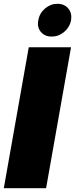

<svg xmlns="http://www.w3.org/2000/svg" viewBox="-20 -988 394 1008"><path d="M251 -796Q215 -796 194.5 -820.5Q174 -845 181 -881Q187 -918 216 -943Q245 -968 281 -968Q318 -968 338.5 -943.5Q359 -919 353 -881Q346 -845 317 -820.5Q288 -796 251 -796ZM0 0 131 -740H353L222 0Z"/></svg>

Font: Poppins Black
Style: Italic
Weight: 900
Italic angle: -10°
Designer: Ninad Kale (Devanagari), Jonny Pinhorn (Latin)
Foundry: Indian Type Foundry
Version: Version 3.200;PS 1.000;hotconv 16.6.54;makeotf.lib2.5.65590